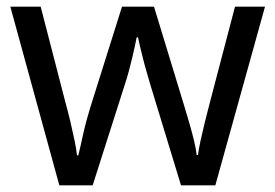

<svg xmlns="http://www.w3.org/2000/svg" viewBox="-20 -557 826 576"><path d="M431 -303Q425 -324 419 -344.5Q413 -365 408.5 -383.5Q404 -402 400 -418Q396 -434 394 -445H390Q388 -434 384.5 -418Q381 -402 376.5 -383Q372 -364 366.5 -343.5Q361 -323 354 -302L258 -1H158L11 -537H102L176 -251Q184 -222 191 -192.5Q198 -163 203.5 -136.5Q209 -110 211 -91H215Q218 -103 222 -121Q226 -139 230.5 -159Q235 -179 240.5 -199Q246 -219 251 -235L346 -537H442L534 -235Q541 -212 548.5 -186Q556 -160 562 -135.5Q568 -111 570 -92H574Q576 -109 581.5 -134.5Q587 -160 594.5 -190.5Q602 -221 610 -251L685 -537H775L626 -1H523Z"/></svg>

Font: umalayalam05
Style: Book
Weight: 400
Designer: Jelle Bosma - Monotype Design Team
Foundry: Monotype Imaging Inc.
Version: Version 2.003